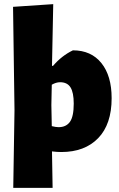

<svg xmlns="http://www.w3.org/2000/svg" viewBox="-20 -722 573 927"><path d="M519 -248Q519 -122 454 -55Q389 12 276 12Q255 12 231 9L234 185H44L50 -190L43 -689L237 -702L231 -404H236Q278 -453 332 -479Q420 -479 469.5 -417.5Q519 -356 519 -248ZM336 -222Q336 -275 320.5 -300Q305 -325 270 -325Q251 -325 230 -313L228 -215L230 -113Q250 -108 263 -108Q299 -108 317.5 -133.5Q336 -159 336 -222Z"/></svg>

Font: Luna Sans Black
Style: Regular
Weight: 900
Designer: Juan Pablo del Peral
Foundry: Huerta Tipografica
Version: Version 2.001; ttfautohint (v1.5)